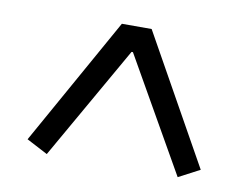

<svg xmlns="http://www.w3.org/2000/svg" viewBox="-54 -770 707 546"><g transform="rotate(10 300.0 -497.0)"><path d="M489 -296 302 -624H298L111 -296L50 -328L257 -698H343L550 -328Z"/></g></svg>

Font: IBM Plex Sans Thai
Style: Regular
Weight: 400
Designer: Mike Abbink, Paul van der Laan, Pieter van Rosmalen, Ben Mitchell, Mark Frömberg
Foundry: Bold Monday
Version: Version 1.2